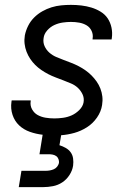

<svg xmlns="http://www.w3.org/2000/svg" viewBox="-20 -548 540 788"><path d="M57 220 68 153H168Q176 153 184.5 151.5Q193 150 201 146.5Q209 143 214.5 136Q220 129 222 121Q223 113 220 105Q217 97 210.5 92.5Q204 88 196 86.5Q188 85 180 85H142L155 5Q128 2 102.5 -7Q77 -16 58.5 -33.5Q40 -51 31.5 -76.5Q23 -102 27 -130L28 -136H106V-133Q103 -115 111.5 -99.5Q120 -84 134.5 -76Q149 -68 166.5 -65Q184 -62 203 -62Q220 -62 238.5 -64.5Q257 -67 274 -74.5Q291 -82 305.5 -96.5Q320 -111 323 -128Q326 -146 318.5 -161.5Q311 -177 299 -188Q287 -199 271.5 -205.5Q256 -212 240.5 -218Q225 -224 209 -230Q193 -236 178.5 -243.5Q164 -251 150 -260.5Q136 -270 124.5 -281.5Q113 -293 104 -306.5Q95 -320 89 -335.5Q83 -351 81 -368Q79 -385 82 -403Q86 -423 95.5 -442Q105 -461 120 -476Q135 -491 153.5 -501.5Q172 -512 191.5 -518Q211 -524 231 -526Q251 -528 271 -528Q293 -528 314 -525.5Q335 -523 355 -517Q375 -511 393 -500Q411 -489 422 -472.5Q433 -456 437.5 -435Q442 -414 439 -392L438 -386H360V-389Q363 -406 356 -421Q349 -436 335.5 -444Q322 -452 305.5 -455Q289 -458 271 -458Q255 -458 237.5 -455.5Q220 -453 203.5 -445.5Q187 -438 174 -423.5Q161 -409 159 -392Q156 -374 163 -358.5Q170 -343 182.5 -332Q195 -321 210 -314.5Q225 -308 241 -302Q257 -296 272.5 -290Q288 -284 302.5 -276.5Q317 -269 330.5 -259.5Q344 -250 355.5 -238.5Q367 -227 376.5 -213.5Q386 -200 392 -184.5Q398 -169 400 -152Q402 -135 399 -117Q395 -90 378 -65.5Q361 -41 336.5 -25.5Q312 -10 285 -2.5Q258 5 231 7L224 48Q237 52 249.5 59Q262 66 270 77Q278 88 280 102.5Q282 117 280 132Q277 152 265 170.5Q253 189 235.5 200.5Q218 212 197.5 216Q177 220 157 220Z"/></svg>

Font: Iosevka Algr
Style: Italic
Weight: 400
Italic angle: -9°
Monospace: yes
Designer: Belleve Invis
Foundry: Belleve Invis
Version: Version 26.0.2; ttfautohint (v1.8.3)